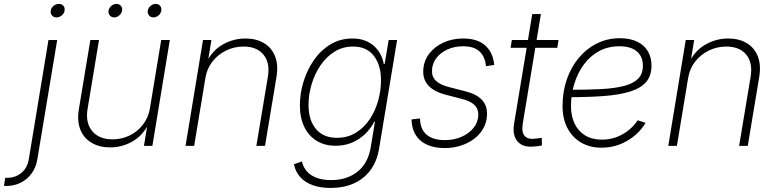

<svg xmlns="http://www.w3.org/2000/svg" viewBox="-116 -743 3958 978"><path d="M130.9 -539.1H175.3L74.2 68.4Q67.4 109.9 45.2 140.4Q22.9 170.9 -10.3 187.5Q-43.5 204.1 -83 204.1H-95.7L-89.4 162.6H-77.1Q-38.1 162.6 -7.3 137.7Q23.4 112.8 30.8 67.4ZM171.9 -654.3Q157.2 -654.3 148.7 -664.6Q140.1 -674.8 142.6 -689Q144.5 -703.1 156.7 -713.1Q168.9 -723.1 183.6 -723.1Q198.2 -723.1 206.8 -713.4Q215.3 -703.6 212.9 -689Q210.9 -674.8 198.7 -664.6Q186.5 -654.3 171.9 -654.3Z M445.3 7.8Q390.1 7.8 350.6 -15.6Q311 -39.1 293.5 -82.5Q275.9 -126 285.6 -186L344.2 -539.1H388.2L330.1 -188.5Q318.4 -117.7 353.5 -75.4Q388.7 -33.2 457.5 -33.2Q503.9 -33.2 544.4 -53Q585 -72.8 612.5 -108.6Q640.1 -144.5 647.9 -192.4L705.1 -539.1H749L660.2 0H617.2L637.2 -121.6H646Q614.7 -55.2 560.8 -23.7Q506.8 7.8 445.3 7.8ZM665.5 -654.3Q651.4 -654.3 643.1 -664.6Q634.8 -674.8 636.7 -689Q639.2 -703.1 651.1 -713.1Q663.1 -723.1 677.2 -723.1Q691.4 -723.1 699.7 -713.1Q708 -703.1 705.6 -689Q703.6 -674.8 691.7 -664.6Q679.7 -654.3 665.5 -654.3ZM465.8 -654.3Q451.7 -654.3 443.1 -664.6Q434.6 -674.8 437 -689Q439.5 -703.1 451.4 -713.1Q463.4 -723.1 477.5 -723.1Q491.7 -723.1 500 -713.1Q508.3 -703.1 505.9 -689Q503.4 -674.8 491.7 -664.6Q480 -654.3 465.8 -654.3Z M930.2 -345.7 873 0H829.1L918 -539.1H960.9L940.9 -417.5L932.1 -418.5Q962.9 -484.4 1017.6 -515.6Q1072.3 -546.9 1133.8 -546.9Q1189.9 -546.9 1229 -523.2Q1268.1 -499.5 1285.2 -456.1Q1302.2 -412.6 1292.5 -352.1L1233.9 0H1189.9L1248.5 -352.1Q1260.3 -422.9 1226.3 -464.4Q1192.4 -505.9 1124.5 -505.9Q1077.6 -505.9 1036.1 -485.8Q994.6 -465.8 966.3 -429.7Q938 -393.6 930.2 -345.7Z M1568.8 214.4Q1515.6 214.4 1476.1 200Q1436.5 185.5 1412.6 158.2Q1388.7 130.9 1381.3 93.8L1421.9 79.1Q1428.2 107.9 1446.5 129.2Q1464.8 150.4 1495.6 162.4Q1526.4 174.3 1570.3 174.3Q1651.4 174.3 1705.1 131.6Q1758.8 88.9 1772.5 6.8L1793.9 -123L1790 -122.6Q1771.5 -86.4 1742.2 -58.8Q1712.9 -31.2 1675.5 -15.9Q1638.2 -0.5 1594.2 -0.5Q1538.1 -0.5 1497.1 -25.6Q1456.1 -50.8 1433.8 -96.9Q1411.6 -143.1 1411.6 -206.5Q1411.6 -267.6 1430.2 -327.6Q1448.7 -387.7 1483.4 -437.5Q1518.1 -487.3 1567.6 -517.1Q1617.2 -546.9 1679.7 -546.9Q1714.8 -546.9 1742.2 -536.6Q1769.5 -526.4 1789.3 -508.5Q1809.1 -490.7 1821.5 -467.3Q1834 -443.8 1838.9 -417L1843.3 -417.5L1863.8 -539.1H1906.7L1815.4 11.7Q1804.2 79.6 1770.3 124.5Q1736.3 169.4 1684.8 191.9Q1633.3 214.4 1568.8 214.4ZM1600.1 -41Q1654.3 -41 1696.3 -66.7Q1738.3 -92.3 1766.8 -135Q1795.4 -177.7 1810.1 -229.7Q1824.7 -281.7 1824.7 -334.5Q1824.7 -411.6 1788.1 -458.7Q1751.5 -505.9 1682.6 -505.9Q1629.9 -505.9 1587.9 -479.7Q1545.9 -453.6 1516.4 -409.9Q1486.8 -366.2 1471.2 -313.5Q1455.6 -260.7 1455.6 -208Q1455.6 -131.3 1493.2 -86.2Q1530.8 -41 1600.1 -41Z M2149.4 11.2Q2098.6 11.2 2062 -4.6Q2025.4 -20.5 2004.6 -50.5Q1983.9 -80.6 1981 -122.6Q1980.5 -127 1980.5 -128.4Q1980.5 -129.9 1980.5 -134.8L2023.4 -139.6Q2024.4 -84.5 2057.1 -56.9Q2089.8 -29.3 2149.9 -29.3Q2196.3 -29.3 2234.4 -45.9Q2272.5 -62.5 2295.9 -91.3Q2319.3 -120.1 2320.3 -157.2Q2321.3 -188.5 2300.8 -208.3Q2280.3 -228 2238.3 -238.8L2154.8 -260.3Q2095.7 -275.4 2066.7 -306.6Q2037.6 -337.9 2040 -384.8Q2042 -432.6 2070.1 -469.2Q2098.1 -505.9 2143.3 -526.4Q2188.5 -546.9 2243.2 -546.9Q2312.5 -546.9 2351.8 -514.6Q2391.1 -482.4 2399.9 -423.8Q2400.4 -420.4 2400.6 -418.2Q2400.9 -416 2400.9 -412.1L2359.4 -405.8Q2355 -454.6 2326.7 -481Q2298.3 -507.3 2242.7 -507.3Q2199.2 -507.3 2163.6 -491.2Q2127.9 -475.1 2106.7 -447.3Q2085.4 -419.4 2084.5 -383.8Q2083 -352.1 2104.5 -331.5Q2126 -311 2171.4 -299.3L2253.4 -278.3Q2311 -264.2 2339.1 -233.9Q2367.2 -203.6 2364.7 -157.2Q2363.3 -119.6 2345.7 -88.6Q2328.1 -57.6 2298.6 -35.4Q2269 -13.2 2230.7 -1Q2192.4 11.2 2149.4 11.2Z M2729 -539.1 2722.7 -499.5H2484.9L2491.2 -539.1ZM2595.2 -671.4H2639.2L2546.9 -114.3Q2539.6 -70.3 2556.4 -50.8Q2573.2 -31.2 2613.8 -37.1Q2620.1 -37.6 2628.2 -38.8Q2636.2 -40 2643.6 -41L2644.5 -2Q2636.2 0 2626.7 1.2Q2617.2 2.4 2607.4 2.9Q2547.9 9.8 2520.5 -22.2Q2493.2 -54.2 2502.4 -111.8Z M2947.8 9.3Q2888.7 9.3 2844 -16.8Q2799.3 -43 2774.4 -90.6Q2749.5 -138.2 2749.5 -202.6Q2749.5 -275.9 2771.2 -338.6Q2793 -401.4 2832.5 -448.5Q2872.1 -495.6 2925.3 -522Q2978.5 -548.3 3041.5 -548.3Q3092.8 -548.3 3128.7 -531.2Q3164.6 -514.2 3183.6 -482.7Q3202.6 -451.2 3202.6 -408.7Q3202.6 -356.4 3174.6 -324.7Q3146.5 -293 3092.5 -276.4Q3038.6 -259.8 2960.4 -253.9Q2882.3 -248 2782.2 -248L2786.1 -285.6Q2877 -285.6 2946.3 -289.3Q3015.6 -293 3062.7 -305.2Q3109.9 -317.4 3134.3 -342Q3158.7 -366.7 3158.7 -408.2Q3158.7 -455.1 3127.9 -481.2Q3097.2 -507.3 3039.1 -507.3Q2981.4 -507.3 2935.8 -482.7Q2890.1 -458 2858.4 -415Q2826.7 -372.1 2809.6 -317.1Q2792.5 -262.2 2792.5 -202.1Q2792.5 -151.9 2810.8 -113.5Q2829.1 -75.2 2864.3 -53.5Q2899.4 -31.7 2949.7 -31.7Q3006.8 -31.7 3055.2 -59.1Q3103.5 -86.4 3132.3 -130.4L3172.4 -117.2Q3139.2 -61 3079.1 -25.9Q3019 9.3 2947.8 9.3Z M3389.2 -345.7 3332 0H3288.1L3377 -539.1H3419.9L3399.9 -417.5L3391.1 -418.5Q3421.9 -484.4 3476.6 -515.6Q3531.2 -546.9 3592.8 -546.9Q3648.9 -546.9 3688 -523.2Q3727.1 -499.5 3744.1 -456.1Q3761.2 -412.6 3751.5 -352.1L3692.9 0H3648.9L3707.5 -352.1Q3719.2 -422.9 3685.3 -464.4Q3651.4 -505.9 3583.5 -505.9Q3536.6 -505.9 3495.1 -485.8Q3453.6 -465.8 3425.3 -429.7Q3397 -393.6 3389.2 -345.7Z"/></svg>

Font: Inter 18pt ExtraLight
Style: Italic
Weight: 250
Italic angle: -9.3988°
Designer: Rasmus Andersson
Foundry: rsms
Version: Version 4.001;git-66647c0bb